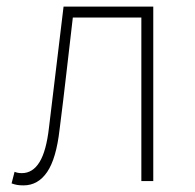

<svg xmlns="http://www.w3.org/2000/svg" viewBox="-20 -547 588 580"><path d="M51 13Q39 13 31 11.5Q23 10 15 7L24 -28Q29 -26 34 -25Q39 -24 46 -24Q79 -24 99.5 -57.5Q120 -91 128 -162Q139 -254 150 -344.5Q161 -435 172 -527H443V0H407V-494H200Q190 -409 180.5 -325.5Q171 -242 160 -156Q150 -68 122.5 -27.5Q95 13 51 13Z"/></svg>

Font: SpoqaHanSans
Style: Thin
Weight: 250
Designer: [Spoqa Han Sans] Dong-huui Kim \uAE40 \uB3D9 \uD718   [Noto Sans] Ryoko NISHIZUKA \u897F \u585A \u6DBC \u5B50  (kana & i
Foundry: Spoqa (http://bi.spoqa.com)
Version: Version 1.004;PS 1.004;hotconv 1.0.82;makeotf.lib2.5.63406